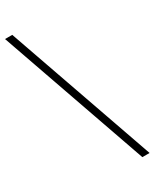

<svg xmlns="http://www.w3.org/2000/svg" viewBox="-271 -900 851 1058"><g transform="rotate(-30 155.0 -371.0)"><path d="M297 100 -33 -842H13L343 100Z"/></g></svg>

Font: Goldbeck Next Light
Style: Regular
Weight: 300
Designer: Julieta Ulanovsky
Foundry: Julieta Ulanovsky
Version: Version 7.200